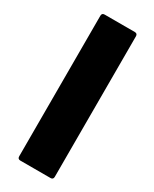

<svg xmlns="http://www.w3.org/2000/svg" viewBox="-177 -713 609 759"><g transform="rotate(30 128.0 -333.0)"><path d="M61 0Q48.5 0 48.5 -12.5V-654Q48.5 -666.5 61 -666.5H198.5Q211 -666.5 211 -654V-12.5Q211 0 198.5 0Z"/></g></svg>

Font: Jaro 24pt
Style: Regular
Weight: 400
Designer: Agyei Archer, Celine Hurka, Mirko Velimirović
Version: Version 1.000